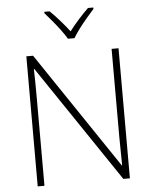

<svg xmlns="http://www.w3.org/2000/svg" viewBox="-62 -1050 834 1050"><g transform="rotate(-5 355.5 -525.0)"><path d="M608 -51H572L139 -693H137Q138 -652 138.5 -613.5Q139 -575 139 -532V-51H102V-765H139L570 -125H572Q572 -159 571 -202Q570 -245 570 -282V-765H608ZM337 -841Q325 -862 304.5 -889.5Q284 -917 261.5 -944Q239 -971 221 -991V-999H250Q277 -973 305 -941Q333 -909 355 -880Q377 -909 405.5 -941Q434 -973 461 -999H490V-991Q472 -971 449 -944Q426 -917 405.5 -889.5Q385 -862 373 -841Z"/></g></svg>

Font: Noto Sans Tamil UI ExtraLight
Style: Regular
Weight: 200
Designer: Jelle Bosma - Monotype Design Team
Foundry: Monotype Imaging Inc.
Version: Version 2.004; ttfautohint (v1.8.4.7-5d5b)